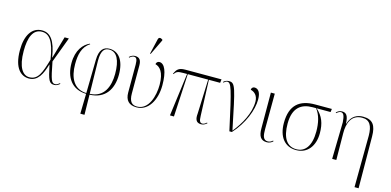

<svg xmlns="http://www.w3.org/2000/svg" viewBox="-88 -1351 4353 2138"><g transform="rotate(15 2088.0 -282.0)"><path d="M245 10C348 10 393 -85 426 -199H428C465 -22 479 6 537 6C563 6 586 -9 600 -23L595 -30C583 -20 565 -5 546 -5C503 -5 492 -28 451 -242L561 -536H512L439 -284H436C406 -473 347 -546 251 -546C137 -546 68 -444 68 -270C68 -58 157 10 245 10ZM246 -5C171 -5 111 -84 111 -272C111 -427 150 -531 254 -531C335 -531 393 -468 425 -255C378 -95 347 -5 246 -5Z M901 240H949L945 9C1129 3 1204 -128 1204 -290C1204 -456 1134 -543 1030 -543C961 -543 915 -501 913 -385L906 1C759 -3 702 -125 702 -279C702 -385 721 -482 807 -535L803 -541C732 -511 660 -430 660 -280C660 -117 737 5 906 10ZM938 -380C937 -512 983 -533 1030 -533C1117 -533 1161 -444 1161 -288C1161 -143 1109 -7 945 -1Z M1485 -605 1571 -783V-792C1550 -808 1526 -812 1519 -783L1478 -608ZM1486 10C1622 10 1702 -131 1702 -301C1702 -459 1663 -544 1604 -544C1588 -544 1569 -534 1567 -509C1617 -497 1671 -447 1671 -298C1671 -174 1625 0 1489 0C1433 0 1397 -29 1397 -126V-447C1397 -509 1377 -539 1324 -539C1300 -539 1278 -528 1259 -510L1264 -503C1288 -524 1303 -528 1315 -528C1340 -528 1355 -512 1355 -447V-126C1355 -37 1398 10 1486 10Z M1870 0H1916L1943 -495H2178L2163 -98C2157 -38 2169 6 2229 6C2252 6 2274 -3 2296 -23L2290 -30C2276 -16 2258 -5 2242 -5C2216 -5 2203 -20 2202 -84L2186 -495H2316L2321 -536H1904C1823 -536 1806 -506 1782 -457L1788 -454C1812 -487 1828 -495 1893 -495H1935Z M2555 0H2584C2706 -133 2773 -302 2773 -425C2773 -505 2744 -544 2701 -544C2681 -544 2666 -530 2665 -509C2709 -499 2750 -464 2750 -393C2750 -260 2671 -120 2586 -16C2488 -493 2480 -539 2408 -539C2378 -539 2360 -528 2344 -513L2349 -506C2364 -519 2378 -528 2389 -528C2435 -528 2452 -476 2555 0Z M2989 10C3014 10 3042 -2 3058 -19L3053 -27C3036 -12 3020 -2 2996 -2C2940 -2 2933 -56 2933 -128L2935 -536H2890L2891 -126C2891 -33 2918 10 2989 10Z M3326 10C3455 10 3534 -92 3534 -239C3534 -353 3504 -432 3427 -499H3588L3593 -536H3400C3226 -536 3117 -458 3117 -248C3117 -89 3193 10 3326 10ZM3326 0C3215 0 3159 -90 3159 -251C3159 -437 3253 -499 3382 -499H3421C3472 -434 3491 -345 3491 -248C3491 -79 3424 0 3326 0Z M4062 240H4109L4105 -356C4104 -483 4065 -543 3952 -543C3891 -543 3819 -517 3790 -418H3787C3784 -512 3758 -539 3711 -539C3684 -539 3665 -528 3645 -510L3650 -503C3673 -523 3689 -528 3700 -528C3731 -528 3744 -497 3749 -424L3740 0H3788L3785 -307C3783 -423 3822 -529 3946 -529C4033 -529 4066 -469 4067 -354Z"/></g></svg>

Font: Noto Serif Display ExtraLight
Style: Regular
Weight: 200
Designer: Monotype Design Team
Foundry: Monotype Imaging Inc.
Version: Version 2.009